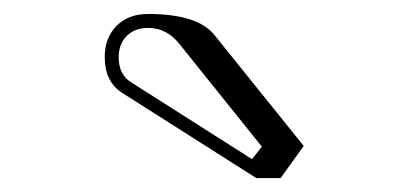

<svg xmlns="http://www.w3.org/2000/svg" viewBox="-20 -757 577 275"><path d="M355 -547 237 -694Q219 -717 192 -717Q173 -717 161.5 -705.5Q150 -694 150 -675Q150 -650 168 -639L341 -529ZM287 -707 415 -548 382 -502H347L155 -624Q130 -640 130 -675Q130 -703 147 -720Q164 -737 192 -737Q263 -737 287 -707Z"/></svg>

Font: Jacques Francois Shadow
Style: Regular
Weight: 400
Designer: Alexei Vanyashin, Nikita Kanarev (i@xarsok.ru)
Foundry: Cyreal (www.cyreal.org)
Version: Version 1.003